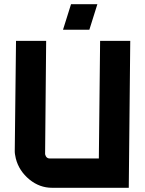

<svg xmlns="http://www.w3.org/2000/svg" viewBox="-20 -891 688 911"><path d="M227 0Q168 0 120 -39Q70 -80 55 -139Q53 -149 51.5 -157Q50 -165 50 -173L56 -697H199L194 -160L195 -156Q200 -139 216 -139H449L455 -697H598L591 0ZM317 -871H442L404 -750H279Z"/></svg>

Font: Covid19
Style: Regular
Weight: 400
Designer: Peter Wiegel
Foundry: (c) CAT - Ing. Peter Wiegel.  for Rudolf Maass + Partner GmbH
Version: Version 001.000